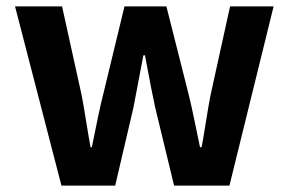

<svg xmlns="http://www.w3.org/2000/svg" viewBox="-20 -580 903 600"><path d="M27 -560H174L235 -283Q241 -253 249 -202Q259 -140 263 -120H267Q292 -246 302 -283L369 -560H500L570 -283Q578 -251 588 -202L605 -120H610Q614 -140 624 -202Q632 -253 638 -283L699 -560H835L697 0H524L465 -244Q456 -284 433 -407H428L397 -244L340 0H172Z"/></svg>

Font: Noto Sans Tobesmart edit
Style: Bold
Weight: 700
Designer: Ryoko NISHIZUKA  (kana & ideographs); Paul D. Hunt (Latin, Greek & Cyrillic); Wenlong ZHANG  (bopomofo); Sandoll Communi
Foundry: Adobe Systems Incorporated
Version: Version 1.005 Oct 7, 2021